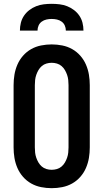

<svg xmlns="http://www.w3.org/2000/svg" viewBox="-20 -975 540 1003"><path d="M250 8Q222 8 194.5 2.5Q167 -3 143 -16.5Q119 -30 100.5 -51Q82 -72 71 -97.5Q60 -123 55.5 -150Q51 -177 51 -205V-530Q51 -558 55.5 -585Q60 -612 71 -637.5Q82 -663 100.5 -684Q119 -705 143 -718.5Q167 -732 194.5 -737.5Q222 -743 250 -743Q278 -743 305.5 -737.5Q333 -732 357 -718.5Q381 -705 399.5 -684Q418 -663 429 -637.5Q440 -612 444.5 -585Q449 -558 449 -530V-205Q449 -177 444.5 -150Q440 -123 429 -97.5Q418 -72 399.5 -51Q381 -30 357 -16.5Q333 -3 305.5 2.5Q278 8 250 8ZM250 -88Q264 -88 277.5 -92Q291 -96 301.5 -105Q312 -114 319 -126Q326 -138 330.5 -151Q335 -164 336.5 -177.5Q338 -191 338 -205V-530Q338 -544 336.5 -557.5Q335 -571 330.5 -584Q326 -597 319 -609Q312 -621 301.5 -630Q291 -639 277.5 -643Q264 -647 250 -647Q236 -647 222.5 -643Q209 -639 198.5 -630Q188 -621 181 -609Q174 -597 169.5 -584Q165 -571 163.5 -557.5Q162 -544 162 -530V-205Q162 -191 163.5 -177.5Q165 -164 169.5 -151Q174 -138 181 -126Q188 -114 198.5 -105Q209 -96 222.5 -92Q236 -88 250 -88ZM84 -815Q84 -836 89 -856Q94 -876 105.5 -893Q117 -910 133.5 -922.5Q150 -935 169 -942.5Q188 -950 208.5 -952.5Q229 -955 250 -955Q271 -955 291.5 -952.5Q312 -950 331 -942.5Q350 -935 366.5 -922.5Q383 -910 394.5 -893Q406 -876 411 -856Q416 -836 416 -815H324Q324 -829 318.5 -841.5Q313 -854 302 -862Q291 -870 277.5 -873Q264 -876 250 -876Q236 -876 222.5 -873Q209 -870 198 -862Q187 -854 181.5 -841.5Q176 -829 176 -815Z"/></svg>

Font: Iosevka Term Curly
Style: Bold
Weight: 700
Designer: Belleve Invis
Foundry: Belleve Invis
Version: Version 32.3.0